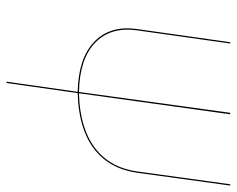

<svg xmlns="http://www.w3.org/2000/svg" viewBox="-88 -632 720 584"><g transform="rotate(90 272.0 -340.0)"><path d="M540.5 -680.2H544.4L505.4 -397Q493.2 -311.5 431.4 -265.1Q369.6 -218.8 263.2 -216.3L232.4 0H228.5L259.3 -216.3Q157.2 -218.3 106.9 -266.8Q56.6 -315.4 68.4 -397L108.4 -680.2H112.3L72.3 -397Q61 -316.9 109.9 -269.5Q158.7 -222.2 259.8 -220.2L323.2 -680.2H327.6L263.7 -220.2Q368.2 -222.7 429 -268.1Q489.7 -313.5 501.5 -397Z"/></g></svg>

Font: Fira Sans Compressed Four
Style: Italic
Weight: 100
Width: 3
Italic angle: -8°
Designer: Carrois Corporate & Edenspiekermann AG
Foundry: Carrois Corporate GbR & Edenspiekermann AG
Version: Version 4.203;PS 004.203;hotconv 1.0.88;makeotf.lib2.5.64775